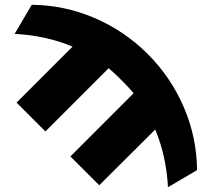

<svg xmlns="http://www.w3.org/2000/svg" viewBox="-20 -767 876 799"><path d="M626 -228 393 4 273 -116 536 -379Q521 -398 486 -433Q451 -468 432 -483L169 -220L49 -340L282 -573Q173 -619 41 -626L112 -747Q247 -746 372.5 -692.5Q498 -639 595 -542Q692 -445 745.5 -319.5Q799 -194 800 -59L679 12Q672 -118 626 -228Z"/></svg>

Font: M PLUS 1p ExtraBold
Style: Regular
Weight: 800
Version: Version 1.062